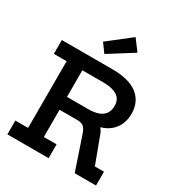

<svg xmlns="http://www.w3.org/2000/svg" viewBox="-233 -1180 1238 1331"><g transform="rotate(30 386.5 -514.0)"><path d="M476.5 -407Q511 -400 541 -379.5Q571 -359 582 -329L663.5 -110.5H736.5V0H566L476 -266Q464 -301 447 -314.8Q430 -328.5 396.5 -328.5H349.5ZM296.5 -644.5V-755H431.5Q566 -755 633.8 -701.8Q701.5 -648.5 701.5 -553Q701.5 -507 685.2 -469.5Q669 -432 638 -405.2Q607 -378.5 562 -365.5V-348.5L428 -328.5H229.5V-431.5H426.5Q474 -431.5 506.5 -443.8Q539 -456 555.8 -480.5Q572.5 -505 572.5 -542Q572.5 -596 532.8 -620.2Q493 -644.5 427.5 -644.5ZM27 -644.5V-755H356.5V-644.5H255V-110.5H357V0H27V-110.5H129V-644.5ZM459.5 -1028.5 525 -941 330.5 -818.5 280 -888Z"/></g></svg>

Font: Hepta Slab SemiBold
Style: Regular
Weight: 600
Designer: Michael LaGattuta
Foundry: Michael LaGattuta
Version: Version 1.102